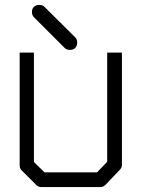

<svg xmlns="http://www.w3.org/2000/svg" viewBox="-20 -811 580 781"><path d="M118 -783Q126 -791 140 -791Q153 -791 161 -783L286 -659Q294 -651 294 -638Q294 -624 286 -616Q278 -608 264 -608Q251 -608 243 -616L118 -741Q110 -749 110 -762Q110 -776.5 118 -783ZM60 -597H118V-152L161 -110H375L416 -153V-597H476V-141Q476 -129 468 -121L410 -60Q400 -50 388 -50H148Q136 -50 127 -59L68 -118Q60 -126 60 -139Z"/></svg>

Font: ibm3270
Style: Regular
Weight: 400
Monospace: yes
Version: Version 2.0.3